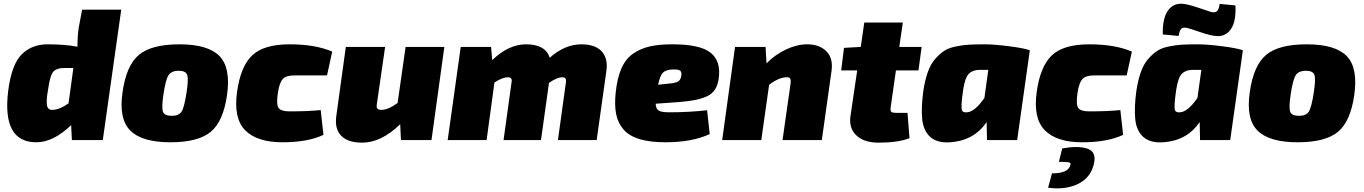

<svg xmlns="http://www.w3.org/2000/svg" viewBox="-20 -752 7325 1031"><path d="M631 -700 532 0H366L362 -80Q266 12 175 12Q-10 12 24 -264Q42 -405 96 -459.5Q150 -514 236 -514Q330 -514 396 -501Q396 -561 403 -605L421 -700ZM374 -387H327Q282 -387 265 -365.5Q248 -344 238 -270Q228 -216 232 -188Q236 -160 264 -162Q302 -164 348 -197Z M944 -514Q1097 -514 1158.5 -451Q1220 -388 1199 -241Q1179 -100 1111.5 -44Q1044 12 895 12Q743 12 680 -50.5Q617 -113 638 -257Q658 -400 725.5 -457Q793 -514 944 -514ZM940 -372Q900 -372 884.5 -347.5Q869 -323 857 -241Q847 -172 855.5 -151Q864 -130 903 -130Q941 -130 955.5 -153.5Q970 -177 982 -257Q993 -328 985 -350Q977 -372 940 -372Z M1702 -161 1717 -28Q1633 12 1497 12Q1360 12 1296.5 -52.5Q1233 -117 1253 -259Q1272 -396 1334.5 -455Q1397 -514 1535 -514Q1673 -514 1764 -475L1736 -347H1560Q1516 -347 1498 -327Q1480 -307 1472 -253Q1463 -192 1475.5 -173Q1488 -154 1534 -154Q1639 -154 1702 -161Z M2366 -500 2297 0H2133L2129 -85Q2027 14 1925 14Q1847 14 1811.5 -23.5Q1776 -61 1786 -130L1837 -500H2048L2003 -189Q1999 -162 2026 -162Q2065 -162 2115 -199L2158 -500Z M2617 -500 2623 -429Q2711 -514 2805 -514Q2909 -514 2932 -442Q3013 -514 3102 -514Q3176 -514 3211 -476Q3246 -438 3236 -370L3184 0H2976L3019 -311Q3023 -337 3000 -337Q2971 -337 2928 -307L2885 0H2684L2727 -311Q2732 -337 2708 -337Q2678 -337 2635 -309L2593 0H2384L2454 -500Z M3777 -160 3791 -32Q3696 12 3554 12Q3470 12 3414 -5Q3358 -22 3328 -57Q3298 -92 3288.5 -139.5Q3279 -187 3286 -254Q3294 -333 3317 -385Q3340 -437 3380.5 -464.5Q3421 -492 3470.5 -503Q3520 -514 3591 -514Q3741 -514 3797 -468Q3853 -422 3839 -328Q3830 -263 3781.5 -237.5Q3733 -212 3626 -204L3501 -195Q3502 -167 3517.5 -158Q3533 -149 3572 -149Q3681 -149 3777 -160ZM3514 -297 3571 -303Q3607 -306 3621.5 -314.5Q3636 -323 3639 -349Q3641 -366 3631.5 -373Q3622 -380 3593 -379Q3556 -378 3540 -362Q3524 -346 3514 -297Z M4091 -500 4096 -412Q4144 -460 4202 -487Q4260 -514 4315 -514Q4380 -514 4417.5 -476.5Q4455 -439 4445 -370L4393 0H4182L4225 -302Q4228 -323 4222.5 -331Q4217 -339 4198 -337Q4157 -333 4110 -297L4068 0H3858L3927 -500Z M4791 -374 4763 -178Q4760 -158 4765.5 -152Q4771 -146 4794 -146H4853L4864 -10Q4803 14 4697 14Q4620 14 4578.5 -25Q4537 -64 4547 -130L4583 -374H4497L4512 -495L4602 -500L4621 -631H4828L4809 -500H4929L4912 -374Z M5280 0 5278 -97Q5211 3 5083 12Q5013 17 4975.5 -16.5Q4938 -50 4932 -113Q4926 -176 4938 -264Q4947 -322 4962 -364.5Q4977 -407 5000.5 -434Q5024 -461 5048 -477.5Q5072 -494 5110.5 -502Q5149 -510 5182 -512Q5215 -514 5267 -514Q5319 -514 5400 -503.5Q5481 -493 5510 -482L5442 0ZM5287 -377H5241Q5204 -377 5183 -356.5Q5162 -336 5152 -270Q5138 -175 5146 -159Q5151 -147 5173 -149Q5215 -152 5266 -226Z M5996 -161 6011 -28Q5927 12 5791 12Q5654 12 5590.5 -52.5Q5527 -117 5547 -259Q5566 -396 5628.5 -455Q5691 -514 5829 -514Q5967 -514 6058 -475L6030 -347H5854Q5810 -347 5792 -327Q5774 -307 5766 -253Q5757 -192 5769.5 -173Q5782 -154 5828 -154Q5933 -154 5996 -161ZM5666 117 5684 45Q5765 30 5815.5 45Q5866 60 5856 118Q5842 198 5773 233.5Q5704 269 5608 256L5629 179Q5718 179 5728 133Q5728 130 5728.5 127.5Q5729 125 5726.5 123Q5724 121 5720.5 120Q5717 119 5709.5 118.5Q5702 118 5691.5 117.5Q5681 117 5666 117Z M6309 -559 6224 -567Q6222 -649 6248.5 -690.5Q6275 -732 6322 -732Q6352 -732 6416.5 -710Q6481 -688 6482 -688Q6506 -682 6516 -693Q6526 -704 6529 -731L6614 -723Q6618 -640 6592 -599Q6566 -558 6519 -558Q6488 -558 6425 -579.5Q6362 -601 6355 -602Q6331 -607 6322 -596.5Q6313 -586 6309 -559ZM6424 0 6422 -97Q6355 3 6227 12Q6157 17 6119.5 -16.5Q6082 -50 6076 -113Q6070 -176 6082 -264Q6091 -322 6106 -364.5Q6121 -407 6144.5 -434Q6168 -461 6192 -477.5Q6216 -494 6254.5 -502Q6293 -510 6326 -512Q6359 -514 6411 -514Q6463 -514 6544 -503.5Q6625 -493 6654 -482L6586 0ZM6431 -377H6385Q6348 -377 6327 -356.5Q6306 -336 6296 -270Q6282 -175 6290 -159Q6295 -147 6317 -149Q6359 -152 6410 -226Z M6997 -514Q7150 -514 7211.5 -451Q7273 -388 7252 -241Q7232 -100 7164.5 -44Q7097 12 6948 12Q6796 12 6733 -50.5Q6670 -113 6691 -257Q6711 -400 6778.5 -457Q6846 -514 6997 -514ZM6993 -372Q6953 -372 6937.5 -347.5Q6922 -323 6910 -241Q6900 -172 6908.5 -151Q6917 -130 6956 -130Q6994 -130 7008.5 -153.5Q7023 -177 7035 -257Q7046 -328 7038 -350Q7030 -372 6993 -372Z"/></svg>

Font: Exo 2.0 Black
Style: Italic
Weight: 900
Italic angle: -8°
Designer: Natanael Gama
Version: Version 1.001;PS 001.001;hotconv 1.0.70;makeotf.lib2.5.58329